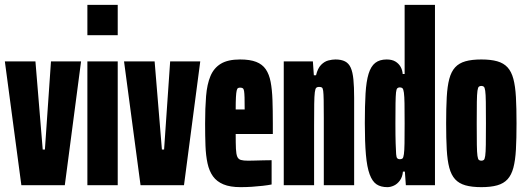

<svg xmlns="http://www.w3.org/2000/svg" viewBox="-20 -763 2168 791"><path d="M68 0 0 -510H126L156 -147H165L190 -510H314L247 0Z M340 -618V-743H465V-618ZM340 0V-510H465V0Z M559 0 491 -510H617L647 -147H656L681 -510H805L738 0Z M971 8Q928 8 900.5 -3.5Q873 -15 857.5 -36.5Q842 -58 835 -90Q828 -122 826.5 -163Q825 -204 825 -254Q825 -318 829 -367Q833 -416 847 -449.5Q861 -483 890 -500.5Q919 -518 969 -518Q1010 -518 1035.5 -508Q1061 -498 1075 -477.5Q1089 -457 1095 -425.5Q1101 -394 1102.5 -351.5Q1104 -309 1104 -254V-211H951Q951 -172 952 -150Q953 -128 957.5 -117.5Q962 -107 972.5 -104Q983 -101 1002 -101Q1010 -101 1028 -101.5Q1046 -102 1066 -102.5Q1086 -103 1099 -103V-3Q1084 0 1062.5 2.5Q1041 5 1017.5 6.5Q994 8 971 8ZM988 -292V-312Q988 -343 987.5 -361Q987 -379 985.5 -388Q984 -397 980 -399.5Q976 -402 969 -402Q964 -402 960.5 -400Q957 -398 955 -389.5Q953 -381 952 -362.5Q951 -344 951 -312H1008Z M1149 0V-510H1269L1273 -453H1282Q1289 -482 1303 -496Q1317 -510 1333 -514Q1349 -518 1362 -518Q1386 -518 1401.5 -510Q1417 -502 1425 -484Q1433 -466 1436 -435.5Q1439 -405 1439 -360V0H1314V-277Q1314 -324 1313.5 -350.5Q1313 -377 1311.5 -388.5Q1310 -400 1306 -402.5Q1302 -405 1294 -405Q1287 -405 1283 -401.5Q1279 -398 1277 -383Q1275 -368 1274.5 -335Q1274 -302 1274 -244V0Z M1576 8Q1549 8 1531.5 -3.5Q1514 -15 1503 -44.5Q1492 -74 1487.5 -125.5Q1483 -177 1483 -256Q1483 -328 1486 -378Q1489 -428 1498.5 -459Q1508 -490 1526 -504Q1544 -518 1573 -518Q1595 -518 1609 -509.5Q1623 -501 1630.5 -487.5Q1638 -474 1639 -458H1647V-743H1772V0H1652L1648 -56H1640Q1638 -34 1627.5 -19.5Q1617 -5 1603 1.5Q1589 8 1576 8ZM1627 -107Q1634 -107 1638 -110Q1642 -113 1644 -128Q1646 -142 1646.5 -172.5Q1647 -203 1647 -255Q1647 -307 1646.5 -336.5Q1646 -366 1644 -381Q1642 -396 1638 -399.5Q1634 -403 1627 -403Q1621 -403 1617 -399.5Q1613 -396 1611.5 -382Q1610 -368 1609.5 -338Q1609 -308 1609 -255Q1609 -202 1610 -172Q1611 -142 1612 -128Q1613 -114 1617 -110.5Q1621 -107 1627 -107Z M1963 8Q1924 8 1897.5 0.5Q1871 -7 1855 -24.5Q1839 -42 1831 -72Q1823 -102 1820.5 -147Q1818 -192 1818 -255Q1818 -318 1820.5 -363Q1823 -408 1831 -438Q1839 -468 1855 -485.5Q1871 -503 1897.5 -510.5Q1924 -518 1963 -518Q2002 -518 2028.5 -510.5Q2055 -503 2071 -485.5Q2087 -468 2095 -438Q2103 -408 2105.5 -363Q2108 -318 2108 -255Q2108 -192 2105.5 -147Q2103 -102 2095 -72Q2087 -42 2071 -24.5Q2055 -7 2028.5 0.5Q2002 8 1963 8ZM1963 -101Q1969 -101 1973 -104Q1977 -107 1979 -121Q1981 -135 1981.5 -166.5Q1982 -198 1982 -255Q1982 -312 1981.5 -343.5Q1981 -375 1979 -389Q1977 -403 1973 -406Q1969 -409 1963 -409Q1957 -409 1953 -406Q1949 -403 1947 -389Q1945 -375 1944.5 -343.5Q1944 -312 1944 -255Q1944 -198 1944.5 -166.5Q1945 -135 1947 -121Q1949 -107 1953 -104Q1957 -101 1963 -101Z"/></svg>

Font: Saira UltraCondensed Black
Style: Regular
Weight: 900
Width: 1
Designer: Hector Gatti with collaboration of the Omnibus-Type team
Foundry: Omnibus-Type
Version: Version 1.101